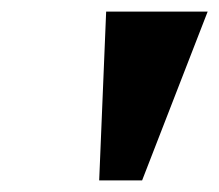

<svg xmlns="http://www.w3.org/2000/svg" viewBox="-20 -734 378 331"><path d="M151 -423 163 -714H338L225 -423Z"/></svg>

Font: Noto Serif ExtraBold
Style: Italic
Weight: 800
Italic angle: -12°
Designer: Monotype Design Team
Foundry: Monotype Imaging Inc.
Version: Version 2.013